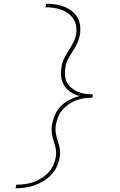

<svg xmlns="http://www.w3.org/2000/svg" viewBox="-20 -853 640 1026"><path d="M63 153 67 134Q89 134 112 131Q135 128 157 120.5Q179 113 199.5 100.5Q220 88 237 70.5Q254 53 264 31.5Q274 10 278 -13Q282 -35 278 -56.5Q274 -78 267 -98Q260 -118 257 -140Q254 -162 257 -184Q262 -211 273 -237.5Q284 -264 304.5 -285Q325 -306 351 -319.5Q377 -333 404 -340Q379 -347 358 -360.5Q337 -374 323.5 -395Q310 -416 307 -442.5Q304 -469 309 -496Q312 -518 322.5 -540Q333 -562 346 -582Q359 -602 370.5 -623.5Q382 -645 386 -667Q390 -690 387 -711.5Q384 -733 373 -750.5Q362 -768 345.5 -780.5Q329 -793 309 -800.5Q289 -808 267 -811Q245 -814 223 -814L227 -833Q252 -833 276 -829.5Q300 -826 322 -817.5Q344 -809 362.5 -795Q381 -781 393 -761Q405 -741 408 -716.5Q411 -692 407 -667Q403 -645 393 -623Q383 -601 370 -581Q357 -561 345 -539.5Q333 -518 330 -496Q326 -475 327 -453.5Q328 -432 337 -414.5Q346 -397 361 -384Q376 -371 394.5 -363Q413 -355 433.5 -352Q454 -349 476 -349L474 -331Q452 -331 430.5 -328Q409 -325 387.5 -317Q366 -309 347 -296Q328 -283 313 -265.5Q298 -248 290 -226.5Q282 -205 278 -184Q275 -162 278.5 -140.5Q282 -119 289 -98.5Q296 -78 299.5 -56.5Q303 -35 299 -13Q295 12 284 36.5Q273 61 254 81Q235 101 211.5 115Q188 129 164 137.5Q140 146 114 149.5Q88 153 63 153Z"/></svg>

Font: Iosevka HT Thin Extended
Style: Italic
Weight: 100
Width: 7
Italic angle: -9°
Monospace: yes
Designer: Belleve Invis
Foundry: Belleve Invis
Version: Version 32.3.0; ttfautohint (v1.8.4)